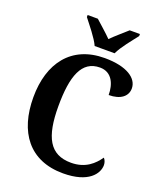

<svg xmlns="http://www.w3.org/2000/svg" viewBox="-168 -1035 960 1149"><g transform="rotate(20 312.5 -460.5)"><path d="M291 -771H418C438 -816 492 -880 521 -918V-931H456C430 -907 382 -867 354 -838C326 -867 279 -907 253 -931H188V-918C217 -880 271 -816 291 -771ZM373 10C536 10 587 -66 587 -120C587 -136 580 -154 571 -162C539 -116 489 -66 396 -66C260 -66 210 -163 210 -358C210 -551 250 -661 366 -661C444 -661 470 -590 470 -524C546 -524 587 -559 587 -608C587 -672 516 -724 373 -724C161 -724 51 -575 51 -358C51 -137 158 10 373 10Z"/></g></svg>

Font: Noto Serif Bengali SemiCondensed
Style: Bold
Weight: 700
Width: 4
Designer: Juan Bruce, Universal Thirst, Indian Type Foundry and the Monotype Design Team.
Foundry: Monotype Imaging Inc.
Version: Version 2.003